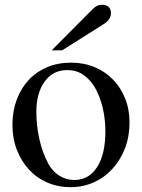

<svg xmlns="http://www.w3.org/2000/svg" viewBox="-20 -776 598 807"><path d="M278.3 -512.7Q332 -512.7 377 -494.1Q421.9 -475.6 454.6 -441.9Q487.3 -408.2 505.9 -362.3Q524.4 -316.4 524.4 -260.7Q524.4 -202.1 505.4 -152.8Q486.3 -103.5 453.1 -66.9Q419.9 -30.3 374.5 -9.8Q329.1 10.7 276.4 10.7Q223.6 10.7 178.7 -8.8Q133.8 -28.3 101.6 -63.5Q69.3 -98.6 50.8 -146.5Q32.2 -194.3 32.2 -251Q32.2 -308.6 50.3 -356.9Q68.4 -405.3 100.6 -439.9Q132.8 -474.6 178.2 -493.7Q223.6 -512.7 278.3 -512.7ZM261.7 -481.4Q203.1 -481.4 168 -433.6Q132.8 -385.7 132.8 -306.6Q132.8 -247.1 145.5 -190.9Q158.2 -134.8 181.6 -90.8Q199.2 -56.6 228.5 -38.1Q257.8 -19.5 292 -19.5Q353.5 -19.5 388.2 -73.7Q422.9 -127.9 422.9 -222.7Q422.9 -293.9 402.3 -355.5Q381.8 -417 346.7 -448.2Q328.1 -465.8 307.6 -473.6Q287.1 -481.4 261.7 -481.4ZM197.3 -564.5 361.3 -729.5Q375 -744.1 385.3 -750Q395.5 -755.9 408.2 -755.9Q446.3 -755.9 446.3 -719.7Q446.3 -693.4 413.1 -672.9L241.2 -564.5Z"/></svg>

Font: Jomolhari
Style: Regular
Weight: 400
Designer: Christopher J. Fynn
Foundry: Christopher  J.  Fynn (Karma Drubgy¸ Tenzin).
Version: Version alpha 0.003c 2006